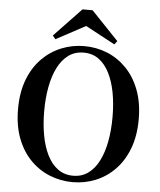

<svg xmlns="http://www.w3.org/2000/svg" viewBox="-63 -1021 911 1094"><g transform="rotate(5 392.5 -474.0)"><path d="M421.9 -967 577.5 -803.8 561.9 -784.1 353.1 -896.1H433.2L224.9 -784.1L208.5 -803.8L364.1 -967ZM392.9 18.6Q324.2 18.6 261.8 -6.5Q199.5 -31.6 151.1 -81Q102.7 -130.4 75.1 -202.8Q47.6 -275.2 47.6 -370.5Q47.6 -464.8 75.1 -537.3Q102.7 -609.9 151.1 -659.3Q199.5 -708.6 261.8 -734Q324.2 -759.4 392.9 -759.4Q462.5 -759.4 524.4 -734.3Q586.3 -709.2 634.4 -659.8Q682.6 -610.4 710.1 -537.9Q737.7 -465.3 737.7 -370.5Q737.7 -276.2 710.1 -203.4Q682.6 -130.6 634.4 -81.3Q586.3 -31.9 524.4 -6.6Q462.5 18.6 392.9 18.6ZM392.9 -18Q442.6 -18 479.3 -44.8Q515.9 -71.5 540 -119.4Q564.1 -167.3 576.1 -231.5Q588 -295.6 588 -370.5Q588 -445.3 576.1 -509.2Q564.1 -573 540 -620.8Q515.9 -668.7 479.3 -695.5Q442.6 -722.2 392.9 -722.2Q343.1 -722.2 306.2 -695.5Q269.3 -668.7 245.1 -620.8Q220.9 -573 209 -509.2Q197 -445.3 197 -370.5Q197 -295.6 209 -231.5Q220.9 -167.3 245.1 -119.4Q269.3 -71.5 306.2 -44.8Q343.1 -18 392.9 -18Z"/></g></svg>

Font: Noto Serif JP
Style: Regular
Weight: 200
Designer: Ryoko NISHIZUKA 西塚涼子 (kana & ideographs); Frank Grießhammer (Latin, Greek & Cyrillic); Wenlong ZHANG 张文龙 (bopomofo); San
Foundry: Adobe
Version: Version 2.001;hotconv 1.1.0;makeotfexe 2.6.0